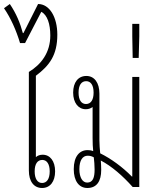

<svg xmlns="http://www.w3.org/2000/svg" viewBox="-56 -933 785 958"><path d="M230 -760C230 -848 191 -913 134 -913L61 -768H58C45 -817 25 -866 -7 -913L-36 -892C-3 -844 25 -782 44 -718H69L150 -874C180 -859 195 -813 195 -756C195 -670 149 -611 88 -574V-82C88 -28 113 5 154 5C194 5 219 -27 219 -78C219 -129 194 -161 157 -161C143 -161 132 -157 123 -149V-555C191 -606 230 -658 230 -760ZM155 -135C178 -135 192 -114 192 -78C192 -41 178 -20 154 -20C131 -20 117 -41 117 -78C117 -115 131 -135 155 -135Z M449 -85C449 -101 448 -117 447 -132C501 -104 556 -56 606 0H639V-549H604V-52H602C555 -100 497 -142 444 -168C442 -187 440 -213 440 -233V-466C440 -520 415 -554 375 -554C334 -554 309 -522 309 -471C309 -420 335 -388 372 -388C385 -388 397 -392 406 -399V-245C406 -220 407 -196 409 -179C399 -183 390 -184 381 -184C341 -184 312 -153 312 -89C312 -30 338 5 380 5C426 5 449 -28 449 -85ZM373 -414C350 -414 336 -434 336 -471C336 -508 350 -528 374 -528C397 -528 411 -508 411 -471C411 -434 397 -414 373 -414ZM379 -22C356 -22 340 -47 340 -89C340 -134 357 -156 381 -156C393 -156 401 -154 412 -148C414 -131 416 -108 416 -87C416 -48 408 -22 379 -22Z M606 -644H636L639 -752V-814H604V-752Z"/></svg>

Font: Noto Sans Thai Looped ExtraCondensed ExtraLight
Style: Regular
Weight: 200
Width: 2
Designer: Sasikarn Vongin, Ben Mitchell
Foundry: The Fontpad Ltd
Version: Version 1.001